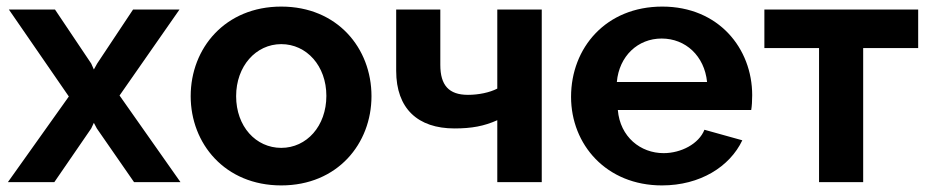

<svg xmlns="http://www.w3.org/2000/svg" viewBox="-20 -553 2822 583"><path d="M147 -524H7L189 -260L4 0H145L257 -163L265 -180L274 -163L387 0H528L343 -263L525 -524H384L275 -360L265 -342L257 -360Z M559 -261C559 -117 663 10 834 10C1005 10 1108 -117 1108 -261C1108 -407 1004 -533 834 -533C664 -533 559 -407 559 -261ZM834 -104C757 -104 697 -169 697 -261C697 -352 757 -419 834 -419C911 -419 971 -353 971 -262C971 -170 911 -104 834 -104Z M1490 0H1625V-524H1490V-284C1467 -272 1433 -265 1401 -265C1343 -265 1317 -294 1317 -356V-524H1183V-338C1183 -223 1249 -163 1360 -163C1412 -163 1450 -170 1490 -188Z M1990 10C2106 10 2196 -47 2234 -127L2119 -159C2102 -116 2048 -88 1995 -88C1925 -88 1863 -137 1856 -219H2261C2263 -230 2264 -247 2264 -264C2264 -406 2162 -533 1991 -533C1820 -533 1714 -408 1714 -259C1714 -114 1821 10 1990 10ZM1853 -304C1860 -383 1917 -436 1989 -436C2062 -436 2119 -383 2127 -304Z M2467 0H2601V-407H2768V-524H2301V-407H2467Z"/></svg>

Font: FIGSv2-sans-serif
Style: Bold
Weight: 700
Designer: Matt McInerney, Pablo Impallari, Rodrigo Fuenzalida,Mirko Velimirovic
Foundry: Matt McInerney, Pablo Impallari, Rodrigo Fuenzalida
Version: Version 4.021;hotconv 1.0.109;makeotfexe 2.5.65596